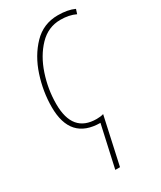

<svg xmlns="http://www.w3.org/2000/svg" viewBox="-196 -607 770 917"><g transform="rotate(-30 189.0 -148.5)"><path d="M156 240H182L239 -20Q224 -15 201 -15Q69 -15 69 -173Q69 -254 95 -332Q121 -410 170 -461Q219 -512 287 -512Q335 -512 370 -495L378 -520Q342 -537 287 -537Q207 -537 152.5 -480.5Q98 -424 70.5 -340Q43 -256 43 -171Q43 9 207 10Z"/></g></svg>

Font: Noto Sans UI SemiCondensed Thin
Style: Italic
Weight: 250
Width: 4
Italic angle: -12°
Designer: Monotype Design Team
Foundry: Monotype Imaging Inc.
Version: Version 1.901